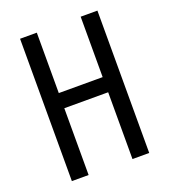

<svg xmlns="http://www.w3.org/2000/svg" viewBox="-132 -809 796 905"><g transform="rotate(-20 266.5 -357.0)"><path d="M461 0H377V-335H157V0H73V-714H157V-411H377V-714H461Z"/></g></svg>

Font: Noto Sans Thai ExtCond
Style: Regular
Weight: 400
Width: 2
Designer: Monotype Design Team
Foundry: Monotype Imaging Inc.
Version: Version 2.002; ttfautohint (v1.8.4.7-5d5b)